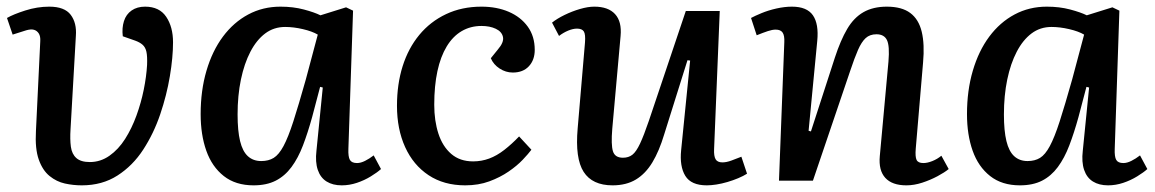

<svg xmlns="http://www.w3.org/2000/svg" viewBox="-20 -543 3472 577"><path d="M416 -523Q459 -523 479.5 -492.5Q500 -462 500 -416Q500 -371 490.5 -314Q481 -257 461.5 -199.5Q442 -142 410.5 -93.5Q379 -45 333 -15.5Q287 14 226 14Q200 14 175 8.5Q150 3 129 -14Q108 -31 96.5 -63.5Q85 -96 88 -149L101 -419Q102 -434 96.5 -442.5Q91 -451 82 -453.5Q73 -456 59 -452L18 -439L1 -489Q20 -500 56 -511.5Q92 -523 128 -523Q174 -523 192.5 -498.5Q211 -474 208 -435L192 -155Q190 -124 193 -102Q196 -80 209.5 -68Q223 -56 250 -56Q282 -56 309 -75Q336 -94 356 -125.5Q376 -157 390 -195.5Q404 -234 412 -273.5Q420 -313 422 -348Q423 -374 420 -387.5Q417 -401 408.5 -408.5Q400 -416 386 -421L349 -434Q346 -459 352.5 -479.5Q359 -500 375.5 -511.5Q392 -523 416 -523Z M1027 -96Q1026 -72 1031.5 -62.5Q1037 -53 1053 -53Q1064 -53 1077 -59.5Q1090 -66 1103 -76L1125 -35Q1114 -25 1094.5 -13Q1075 -1 1052.5 6.5Q1030 14 1007 14Q980 14 961.5 2.5Q943 -9 935 -32.5Q927 -56 931 -90L950 -280L942 -282L918 -191Q905 -144 890.5 -106Q876 -68 856 -41Q836 -14 808.5 0Q781 14 742 14Q688 14 652.5 -14Q617 -42 600 -90Q583 -138 583 -200Q583 -271 600.5 -330.5Q618 -390 650 -433Q682 -476 726 -499.5Q770 -523 823 -523Q861 -523 893 -514.5Q925 -506 943 -497L1020 -521L1041 -511ZM765 -59Q787 -59 802.5 -68.5Q818 -78 832 -104Q846 -130 861.5 -178Q877 -226 899 -304L935 -439Q918 -449 890 -455.5Q862 -462 837 -462Q803 -462 777 -442.5Q751 -423 732.5 -387.5Q714 -352 704 -304Q694 -256 694 -199Q694 -150 701.5 -119Q709 -88 725 -73.5Q741 -59 765 -59Z M1427 -523Q1473 -523 1509 -507.5Q1545 -492 1566 -463Q1587 -434 1587 -393Q1587 -363 1569.5 -344Q1552 -325 1521 -325Q1500 -325 1481.5 -337Q1463 -349 1455 -368L1476 -394Q1495 -416 1491.5 -432Q1488 -448 1470 -456.5Q1452 -465 1427 -465Q1394 -465 1367.5 -449.5Q1341 -434 1322.5 -403.5Q1304 -373 1294.5 -329Q1285 -285 1285 -228Q1285 -180 1297.5 -141.5Q1310 -103 1336 -80.5Q1362 -58 1402 -58Q1427 -58 1450 -66.5Q1473 -75 1495.5 -92.5Q1518 -110 1540 -133L1577 -93Q1568 -81 1551 -63Q1534 -45 1508.5 -27.5Q1483 -10 1450.5 2Q1418 14 1378 14Q1314 14 1268 -16.5Q1222 -47 1197.5 -101Q1173 -155 1173 -225Q1173 -290 1190 -344Q1207 -398 1240 -438Q1273 -478 1320.5 -500.5Q1368 -523 1427 -523Z M1639 -475Q1654 -487 1676.5 -498Q1699 -509 1723 -516Q1747 -523 1766 -523Q1808 -523 1828.5 -500.5Q1849 -478 1845 -435L1820 -156Q1816 -108 1822 -88.5Q1828 -69 1852 -69Q1869 -69 1880.5 -78Q1892 -87 1903.5 -111.5Q1915 -136 1930 -180L2041 -510H2143L2126 -95Q2125 -74 2130.5 -64.5Q2136 -55 2151 -55Q2163 -55 2178 -60.5Q2193 -66 2208 -72L2225 -21Q2214 -14 2198.5 -7.5Q2183 -1 2166 4Q2149 9 2133 11.5Q2117 14 2104 14Q2057 14 2039.5 -14.5Q2022 -43 2027 -92L2054 -361L2046 -362L1976 -139Q1961 -89 1940.5 -55Q1920 -21 1891 -3.5Q1862 14 1821 14Q1760 14 1734 -26.5Q1708 -67 1716 -157L1738 -415Q1740 -440 1734.5 -448.5Q1729 -457 1714 -457Q1702 -457 1687.5 -451Q1673 -445 1660 -435Z M2831 -35Q2819 -25 2797.5 -13.5Q2776 -2 2751.5 6Q2727 14 2704 14Q2661 14 2640.5 -8.5Q2620 -31 2624 -74L2650 -358Q2654 -405 2645.5 -422.5Q2637 -440 2614 -440Q2594 -440 2581.5 -428.5Q2569 -417 2558.5 -393Q2548 -369 2535 -330L2423 0H2321L2337 -416Q2338 -436 2332 -445Q2326 -454 2311 -454Q2301 -454 2287.5 -449.5Q2274 -445 2254 -437L2237 -489Q2248 -495 2268.5 -503.5Q2289 -512 2313.5 -517.5Q2338 -523 2360 -523Q2405 -523 2423 -497Q2441 -471 2436 -420L2410 -150L2417 -148L2489 -370Q2506 -422 2526 -456Q2546 -490 2575 -506.5Q2604 -523 2645 -523Q2690 -523 2715.5 -504Q2741 -485 2750 -447.5Q2759 -410 2754 -355L2732 -96Q2730 -72 2734.5 -62.5Q2739 -53 2755 -53Q2767 -53 2782 -59Q2797 -65 2809 -75Z M3330 -96Q3329 -72 3334.5 -62.5Q3340 -53 3356 -53Q3367 -53 3380 -59.5Q3393 -66 3406 -76L3428 -35Q3417 -25 3397.5 -13Q3378 -1 3355.5 6.5Q3333 14 3310 14Q3283 14 3264.5 2.5Q3246 -9 3238 -32.5Q3230 -56 3234 -90L3253 -280L3245 -282L3221 -191Q3208 -144 3193.5 -106Q3179 -68 3159 -41Q3139 -14 3111.5 0Q3084 14 3045 14Q2991 14 2955.5 -14Q2920 -42 2903 -90Q2886 -138 2886 -200Q2886 -271 2903.5 -330.5Q2921 -390 2953 -433Q2985 -476 3029 -499.5Q3073 -523 3126 -523Q3164 -523 3196 -514.5Q3228 -506 3246 -497L3323 -521L3344 -511ZM3068 -59Q3090 -59 3105.5 -68.5Q3121 -78 3135 -104Q3149 -130 3164.5 -178Q3180 -226 3202 -304L3238 -439Q3221 -449 3193 -455.5Q3165 -462 3140 -462Q3106 -462 3080 -442.5Q3054 -423 3035.5 -387.5Q3017 -352 3007 -304Q2997 -256 2997 -199Q2997 -150 3004.5 -119Q3012 -88 3028 -73.5Q3044 -59 3068 -59Z"/></svg>

Font: Literata 18pt Medium
Style: Italic
Weight: 500
Italic angle: -2°
Designer: Latin by Veronika Burian and Jose Scaglione. Greek by Irene Vlachou. Cyrillic by Vera Evstafieva
Foundry: TypeTogether
Version: Version 3.103;gftools[0.9.29]